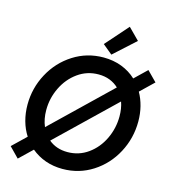

<svg xmlns="http://www.w3.org/2000/svg" viewBox="-136 -1062 1064 1189"><g transform="rotate(15 395.5 -468.0)"><path d="M171.4 -63.5 88.4 16.1 26.4 -47.4 113.3 -130.9Q87.4 -170.9 74 -219.7Q60.5 -268.6 60.5 -322.8Q60.5 -429.2 110.6 -522.2Q160.6 -615.2 248 -670.9Q335.4 -726.6 441.4 -726.6Q504.4 -726.6 557.6 -706.3Q610.8 -686 650.9 -648.4L728.5 -723.1L790.5 -660.2L705.6 -578.6Q727.5 -540 739 -494.4Q750.5 -448.7 750.5 -398.9Q750.5 -291.5 700.9 -198.2Q651.4 -105 564.5 -49.3Q477.5 6.3 372.1 6.3Q313 6.3 262.2 -11.7Q211.4 -29.8 171.4 -63.5ZM629.9 -399.4Q629.9 -450.2 615.2 -491.2L253.9 -143.6Q303.2 -102.5 374.5 -102.5Q448.2 -102.5 506.6 -144.5Q564.9 -186.5 597.4 -254.9Q629.9 -323.2 629.9 -399.4ZM419.9 -807.1 547.9 -952.1 619.1 -880.4 481.9 -755.9ZM201.2 -215.8 567.4 -568.4Q543 -591.8 510.5 -604.5Q478 -617.2 438.5 -617.2Q365.2 -617.2 306.4 -575.2Q247.6 -533.2 214.4 -464.8Q181.2 -396.5 181.2 -320.8Q181.2 -262.7 201.2 -215.8Z"/></g></svg>

Font: Reddit Sans Fudge SmBold Italic
Style: Regular
Weight: 600
Italic angle: -11.25°
Designer: Stephen Hutchings
Version: Version 1.013